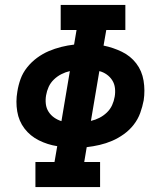

<svg xmlns="http://www.w3.org/2000/svg" viewBox="-20 -755 640 775"><path d="M123 0V-101H200L211 -165Q172 -171 137 -188.5Q102 -206 79 -236Q56 -266 49.5 -305.5Q43 -345 50 -385Q54 -411 63 -436Q72 -461 89.5 -483Q107 -505 129.5 -521.5Q152 -538 176.5 -548.5Q201 -559 227 -565.5Q253 -572 279 -575L289 -634H225V-735H486V-634H409L398 -571Q437 -563 472 -546Q507 -529 530 -499Q553 -469 559.5 -429.5Q566 -390 560 -350Q555 -324 546 -299Q537 -274 520 -252Q503 -230 480 -213.5Q457 -197 432.5 -186.5Q408 -176 382 -170Q356 -164 330 -161L320 -101H384V0ZM228 -266 262 -468Q244 -464 227.5 -455.5Q211 -447 197.5 -434Q184 -421 176.5 -404.5Q169 -388 166 -370Q163 -353 165 -335.5Q167 -318 176 -304Q185 -290 198.5 -280.5Q212 -271 228 -266ZM347 -267Q365 -271 381.5 -279.5Q398 -288 411.5 -301Q425 -314 432.5 -330.5Q440 -347 443 -365Q446 -382 444 -399.5Q442 -417 433 -431Q424 -445 410.5 -454.5Q397 -464 381 -468Z"/></svg>

Font: Iosevka Slab Extended
Style: Bold Italic
Weight: 700
Width: 7
Italic angle: -9°
Monospace: yes
Designer: Belleve Invis
Foundry: Belleve Invis
Version: Version 11.1.0; ttfautohint (v1.8.3)